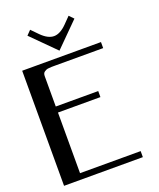

<svg xmlns="http://www.w3.org/2000/svg" viewBox="-180 -1132 1028 1241"><g transform="rotate(-20 333.5 -511.5)"><path d="M312.5 -831.1 150.9 -992.7 180.2 -1022.9 224.1 -978Q270 -931.2 312.5 -931.2Q354.5 -931.2 400.9 -978L444.8 -1022.9L474.1 -992.7ZM583.5 -750H250Q235.8 -750 228.8 -749.8Q221.7 -749.5 210 -748.5Q198.2 -747.6 192.1 -744.9Q186 -742.2 179.2 -737.8Q172.4 -733.4 169.4 -726.1Q166.5 -718.8 166.5 -708.5V-500H458.5V-458.5H166.5V-41.5H583.5V0H41.5V-791.5H583.5Z"/></g></svg>

Font: Gputeks
Style: Bold
Weight: 600
Width: 8
Version: Version 0.9